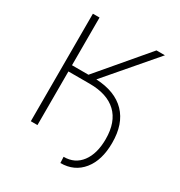

<svg xmlns="http://www.w3.org/2000/svg" viewBox="-196 -864 1055 1125"><g transform="rotate(30 331.5 -301.5)"><path d="M105 0V-727.5H149.9V-404.8H261.2L535.2 -727.5H592.3L314.9 -404.3Q444.3 -398.4 513.2 -327.4Q582 -256.3 581.5 -127.9Q581.5 -10.7 526.4 57.4Q471.2 125.5 377.4 125.5L375.5 84.5Q451.2 85 494.4 27.6Q537.6 -29.8 537.6 -128.4Q537.6 -244.1 474.9 -303.5Q412.1 -362.8 294.4 -362.8H149.9V0Z"/></g></svg>

Font: Inter Extra Light
Style: Regular
Weight: 200
Designer: Rasmus Andersson
Foundry: rsms
Version: Version 4.000;git-3c8e0fc